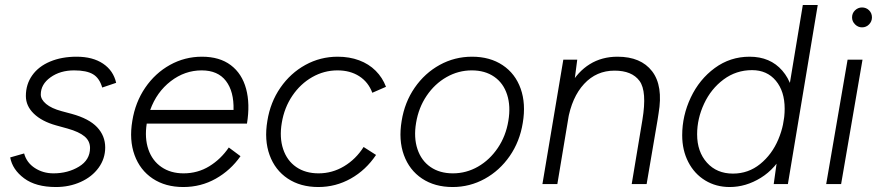

<svg xmlns="http://www.w3.org/2000/svg" viewBox="-20 -740 3526 772"><path d="M21 -107 77 -123Q87 -86 120 -64.5Q153 -43 195 -43Q253 -43 297.5 -70Q342 -97 342 -145Q342 -173 320 -191.5Q298 -210 252 -223L205 -236Q148 -252 116 -283Q84 -314 84 -354Q84 -401 109.5 -437Q135 -473 181.5 -492.5Q228 -512 288 -512Q353 -512 394.5 -484Q436 -456 447 -407L391 -388Q380 -426 354 -441.5Q328 -457 278 -457Q222 -457 183 -429Q144 -401 144 -360Q144 -340 165.5 -322Q187 -304 228 -293L269 -282Q338 -263 370.5 -228.5Q403 -194 403 -147Q403 -102 376.5 -65.5Q350 -29 304.5 -8.5Q259 12 205 12Q124 12 77 -23Q30 -58 21 -107Z M512 -254Q524 -329 564 -387.5Q604 -446 663.5 -479Q723 -512 792 -512Q863 -512 908 -478Q953 -444 969.5 -383Q986 -322 973 -243H570Q561 -185 576.5 -139.5Q592 -94 629 -68.5Q666 -43 718 -43Q775 -43 821.5 -71.5Q868 -100 900 -147L947 -112Q907 -55 847.5 -21.5Q788 12 717 12Q645 12 594 -22Q543 -56 521 -116.5Q499 -177 512 -254ZM791 -457Q723 -457 666.5 -413.5Q610 -370 584 -298H919Q921 -372 888.5 -414.5Q856 -457 791 -457Z M1055 -254Q1067 -329 1107.5 -387.5Q1148 -446 1208 -479Q1268 -512 1338 -512Q1385 -512 1424 -497.5Q1463 -483 1490.5 -455.5Q1518 -428 1532 -391L1477 -367Q1461 -410 1424.5 -433.5Q1388 -457 1337 -457Q1283 -457 1235.5 -430Q1188 -403 1155.5 -355Q1123 -307 1113 -246Q1103 -187 1118.5 -140.5Q1134 -94 1171 -68.5Q1208 -43 1261 -43Q1316 -43 1363.5 -71.5Q1411 -100 1442 -149L1492 -117Q1451 -56 1390.5 -22Q1330 12 1260 12Q1188 12 1137 -22Q1086 -56 1064 -116.5Q1042 -177 1055 -254Z M1595 -254Q1607 -329 1647.5 -387.5Q1688 -446 1748 -479Q1808 -512 1878 -512Q1950 -512 2001 -478Q2052 -444 2073.5 -383.5Q2095 -323 2082 -246Q2070 -171 2029.5 -112.5Q1989 -54 1929 -21Q1869 12 1800 12Q1728 12 1677 -22Q1626 -56 1604 -116.5Q1582 -177 1595 -254ZM2024 -254Q2034 -313 2019 -359.5Q2004 -406 1967 -431.5Q1930 -457 1877 -457Q1823 -457 1775.5 -430Q1728 -403 1695.5 -355Q1663 -307 1653 -246Q1643 -187 1658.5 -140.5Q1674 -94 1711 -68.5Q1748 -43 1801 -43Q1855 -43 1902 -70Q1949 -97 1981.5 -145Q2014 -193 2024 -254Z M2245 -500H2301L2289 -408L2221 0H2161ZM2563 -258H2624L2580 0H2520ZM2451 -456Q2378 -456 2328.5 -402.5Q2279 -349 2263 -255L2226 -259Q2240 -339 2271.5 -395.5Q2303 -452 2351.5 -482Q2400 -512 2463 -512Q2557 -512 2602 -453.5Q2647 -395 2628 -284L2624 -258H2563Q2582 -373 2551.5 -414.5Q2521 -456 2451 -456Z M3104 -93 3208 -720H3268L3148 0H3091ZM2723 -196Q2723 -275 2757.5 -348Q2792 -421 2854 -466.5Q2916 -512 2994 -512Q3077 -512 3125.5 -456Q3174 -400 3174 -308Q3174 -207 3136.5 -134.5Q3099 -62 3039 -25Q2979 12 2914 12Q2859 12 2815.5 -14.5Q2772 -41 2747.5 -88.5Q2723 -136 2723 -196ZM3135 -303Q3135 -373 3099.5 -415.5Q3064 -458 3004 -458Q2940 -458 2889.5 -420.5Q2839 -383 2811 -323Q2783 -263 2783 -200Q2783 -130 2822.5 -86Q2862 -42 2927 -42Q2989 -42 3036.5 -80.5Q3084 -119 3109.5 -179.5Q3135 -240 3135 -303Z M3388 -500H3448L3362 0H3302ZM3406 -670Q3406 -687 3418 -698.5Q3430 -710 3446 -710Q3463 -710 3474.5 -698.5Q3486 -687 3486 -670Q3486 -654 3474.5 -642Q3463 -630 3446 -630Q3430 -630 3418 -642Q3406 -654 3406 -670Z"/></svg>

Font: Oak Sans Light Italic
Style: Regular
Weight: 400
Italic angle: -9.5°
Foundry: Erik Kennedy, Walven
Version: Version 1.000;Glyphs 3.1.2 (3151)